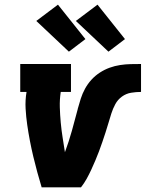

<svg xmlns="http://www.w3.org/2000/svg" viewBox="-20 -805 640 825"><path d="M159 0Q149 -33 140 -66Q131 -99 123 -132.5Q115 -166 108.5 -200Q102 -234 97 -268.5Q92 -303 90 -338.5Q88 -374 94 -410H67V-530H285V-410H241Q236 -377 237 -344Q238 -311 241 -278.5Q244 -246 249 -214.5Q254 -183 259 -151Q276 -197 289 -243.5Q302 -290 314 -336V-337Q320 -359 327 -381Q334 -403 345.5 -424Q357 -445 373 -462.5Q389 -480 409 -493Q429 -506 451 -514Q473 -522 496 -525.5Q519 -529 541 -529.5Q563 -530 586 -530V-410Q565 -410 543.5 -406.5Q522 -403 504 -390Q486 -377 475.5 -357.5Q465 -338 458.5 -317.5Q452 -297 446 -276.5Q440 -256 433.5 -236Q427 -216 420 -195.5Q413 -175 405.5 -155Q398 -135 389.5 -115Q381 -95 372 -75.5Q363 -56 352.5 -37Q342 -18 328 0ZM446 -583 306 -715 399 -785 517 -637ZM276 -583 136 -715 229 -785 347 -637Z"/></svg>

Font: Iosevka Curly Slab HvEx
Style: Italic
Weight: 900
Width: 7
Italic angle: -9°
Monospace: yes
Designer: Belleve Invis
Foundry: Belleve Invis
Version: Version 11.1.0; ttfautohint (v1.8.3)